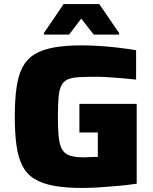

<svg xmlns="http://www.w3.org/2000/svg" viewBox="-20 -920 756 948"><path d="M388 8Q305 8 247 -2.5Q189 -13 150.5 -36.5Q112 -60 91 -100.5Q70 -141 61.5 -201Q53 -261 53 -344Q53 -427 61.5 -487Q70 -547 91 -587.5Q112 -628 150 -651.5Q188 -675 245.5 -685.5Q303 -696 385 -696Q424 -696 470.5 -693Q517 -690 564.5 -684.5Q612 -679 652 -672V-527Q617 -531 580.5 -534Q544 -537 512 -539Q480 -541 460 -541Q406 -541 370 -539Q334 -537 313.5 -527.5Q293 -518 282.5 -497Q272 -476 269 -439Q266 -402 266 -344Q266 -293 268.5 -258Q271 -223 278.5 -200.5Q286 -178 300.5 -165.5Q315 -153 338.5 -148Q362 -143 397 -143Q405 -143 417 -144Q429 -145 441.5 -145Q454 -145 463 -145V-266H372V-407H655V-13Q615 -7 567.5 -2.5Q520 2 473 5Q426 8 388 8ZM197 -749V-757L294 -900H470L568 -757V-749H443L381 -828L321 -749Z"/></svg>

Font: Saira SemiExpanded ExtraBold
Style: Regular
Weight: 800
Width: 6
Designer: Hector Gatti with collaboration of the Omnibus-Type team
Foundry: Omnibus-Type
Version: Version 1.101